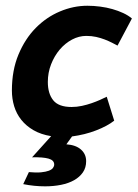

<svg xmlns="http://www.w3.org/2000/svg" viewBox="-20 -472 486 678"><path d="M395 -311Q386.7 -315.4 375.2 -321.3Q363.8 -327.1 349.9 -332.5Q335.9 -337.9 319.6 -341.6Q303.2 -345.2 284.7 -345.2Q258.8 -345.2 234.4 -332.3Q210 -319.3 190.9 -296.9Q171.9 -274.4 160.4 -244.9Q148.9 -215.3 148.9 -182.6Q148.9 -141.6 168 -117.9Q187 -94.2 232.9 -94.2Q251 -94.2 269.3 -98.1Q287.6 -102.1 303.7 -107.7Q319.8 -113.3 333.5 -119.4Q347.2 -125.5 356.9 -130.4L383.3 -45.9Q371.6 -36.6 355.2 -27.8Q338.9 -19 319.3 -11.5Q299.8 -3.9 278.1 1.5Q256.3 6.8 234.4 9.8L214.4 37.6Q248 40 266.1 56.2Q284.2 72.3 284.2 97.2Q284.2 120.1 272.7 136.7Q261.2 153.3 241.7 164.3Q222.2 175.3 195.6 180.7Q168.9 186 139.2 186Q100.6 186 62 178.2L82 135.7Q107.4 138.2 124.8 136.5Q142.1 134.8 152.3 130.9Q162.6 127 167 121.1Q171.4 115.2 171.4 108.9Q171.4 93.8 151.4 88.1Q131.3 82.5 93.3 83.5L160.6 8.8Q124.5 2.9 98.4 -12.2Q72.3 -27.3 55.2 -48.8Q38.1 -70.3 30 -96.9Q22 -123.5 22 -152.3Q22 -223.6 45.2 -279.3Q68.4 -335 106.2 -373.3Q144 -411.6 191.7 -431.6Q239.3 -451.7 288.6 -451.7Q311 -451.7 333.7 -448.7Q356.4 -445.8 377 -439.9Q397.5 -434.1 415.3 -425.8Q433.1 -417.5 445.8 -406.7Z"/></svg>

Font: PT Astra Sans
Style: Bold Italic
Weight: 700
Italic angle: -16°
Designer: A.Korolkova, I. Chaeva
Foundry: ParaType Ltd
Version: Version 1.002W